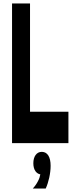

<svg xmlns="http://www.w3.org/2000/svg" viewBox="-20 -820 440 1100"><path d="M372 0V-180H152V-800H49V0ZM242 260C258 225 270 174 270 130C270 79 252 51 221 50H219C190 50 171 76 171 115C171 134 175 150 184 162C191 171 200 177 211 179C209 191 205 204 198 217C190 233 180 247 168 260Z"/></svg>

Font: Yard Headline
Style: Regular
Weight: 400
Monospace: yes
Designer: Roman Shamin
Foundry: Evil Martians
Version: Version 1.000